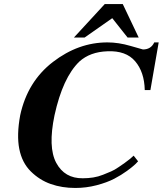

<svg xmlns="http://www.w3.org/2000/svg" viewBox="-20 -917 806 951"><path d="M766 -707 725 -471H697Q695 -560 649.5 -613.5Q604 -667 512 -663Q426 -660 373 -612Q291 -533 250 -346Q217 -188 258.5 -110.5Q300 -33 390 -34Q417 -34 442 -38Q467 -42 490.5 -51.5Q514 -61 530.5 -68Q547 -75 568 -89.5Q589 -104 597 -109.5Q605 -115 624 -130L642 -146L664 -118Q663 -116 650 -103.5Q637 -91 609 -70.5Q581 -50 545.5 -31.5Q510 -13 458.5 0.5Q407 14 353 14Q287 14 231.5 -5.5Q176 -25 132.5 -68Q89 -111 75.5 -179.5Q62 -248 80 -346Q116 -513 242 -610Q368 -707 512 -707Q567 -707 626.5 -689.5Q686 -672 688 -672Q728 -672 744 -707ZM667 -731H612L536 -827L399 -731H346L499 -897H588Z"/></svg>

Font: GFS Artemisia
Style: Bold Italic
Weight: 700
Italic angle: -12°
Designer: Designed by Takis Katsoulidis and George D. Matthiopoulos.
Foundry: Designed by Takis Katsoulidis and George D. Matthiopoulos.
Version: Version 1.0